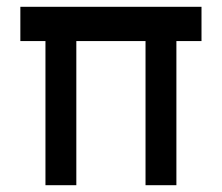

<svg xmlns="http://www.w3.org/2000/svg" viewBox="-20 -546 654 566"><path d="M114 -476 131 -425H40V-526H574V-425H491L500 -438V0H409V-460L419 -425H192L205 -438V0H114Z"/></svg>

Font: Easer Grotesk Variable
Style: Regular
Weight: 400
Designer: Boardeaser, Bonnie Shaver-Troup, Thomas Jockin
Foundry: Lexend
Version: Version 1.001;Glyphs 3.1.2 (3151)